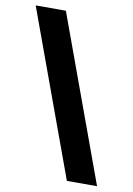

<svg xmlns="http://www.w3.org/2000/svg" viewBox="-83 -774 579 835"><g transform="rotate(10 206.5 -357.0)"><path d="M5.9 -721.2H139.2L405.3 6.8H272Z"/></g></svg>

Font: Viking Open Sans
Style: Bold
Weight: 700
Foundry: Ascender Corporation
Version: Version 2.001